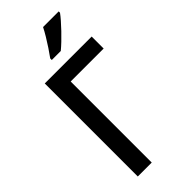

<svg xmlns="http://www.w3.org/2000/svg" viewBox="-293 -990 1042 1042"><g transform="rotate(-45 228.5 -468.5)"><path d="M440 -714V-622H187V0H80V-714ZM410 -927Q400 -913 382.5 -893Q365 -873 344.5 -851.5Q324 -830 303.5 -810.5Q283 -791 266 -777H197V-789Q213 -811 230 -836.5Q247 -862 263 -888.5Q279 -915 290 -937H410Z"/></g></svg>

Font: Noto Sans Display SemiCondensed Medium
Style: Regular
Weight: 500
Width: 4
Designer: Monotype Design Team
Foundry: Monotype Imaging Inc.
Version: Version 2.003